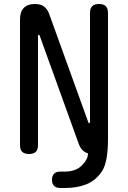

<svg xmlns="http://www.w3.org/2000/svg" viewBox="-20 -760 640 960"><path d="M80 -662Q80 -701 99 -720.5Q118 -740 154 -740Q183 -740 200 -727.5Q217 -715 226 -690L421 -150Q422 -147 423 -145.5Q424 -144 426 -144Q428 -144 429 -145.5Q430 -147 430 -150V-695Q430 -718 441 -729Q452 -740 475 -740Q498 -740 509 -729Q520 -718 520 -695V-67Q520 52 489.5 97Q459 142 413 161Q367 180 305 180H281Q261 180 250.5 169.5Q240 159 240 139Q240 119 250.5 108.5Q261 98 281 98H305Q358 98 389 67.5Q420 37 420 7Q409 4 400 -3Q383 -15 374 -40L179 -580Q178 -583 177 -584.5Q176 -586 174 -586Q172 -586 171 -584.5Q170 -583 170 -580V-35Q170 -12 159 -1Q148 10 125 10Q102 10 91 -1Q80 -12 80 -35Z"/></svg>

Font: Maple Mono NL
Style: Regular
Weight: 400
Monospace: yes
Designer: subframe7536
Version: Version 7.000